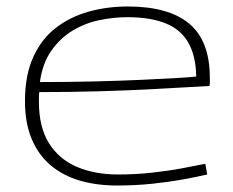

<svg xmlns="http://www.w3.org/2000/svg" viewBox="-20 -562 717 592"><path d="M341 10Q277 10 225 -5.5Q173 -21 135.5 -53Q98 -85 77.5 -134Q57 -183 57 -250Q57 -330 82.5 -386Q108 -442 152 -476Q196 -510 253 -526Q310 -542 374 -542Q500 -542 563.5 -489Q627 -436 627 -322Q627 -317 627 -310Q627 -303 626 -297Q604 -296 556 -293Q508 -290 438.5 -286.5Q369 -283 283.5 -280.5Q198 -278 101 -278Q100 -270 100 -263Q100 -256 100 -248Q100 -170 131 -120.5Q162 -71 217 -47.5Q272 -24 345 -24Q397 -24 447.5 -29.5Q498 -35 541 -43Q584 -51 613 -57L619 -24Q589 -17 545.5 -9Q502 -1 450 4.5Q398 10 341 10ZM103 -309Q193 -309 273.5 -311Q354 -313 418.5 -316Q483 -319 526 -321.5Q569 -324 585 -326Q584 -388 561.5 -429Q539 -470 492 -489.5Q445 -509 372 -509Q331 -509 287 -500Q243 -491 204.5 -468Q166 -445 138.5 -406Q111 -367 103 -309Z"/></svg>

Font: Georama Expanded ExtraLight
Style: Regular
Weight: 250
Width: 7
Designer: Jean-Baptiste Levee
Foundry: Production Type
Version: Version 1.001